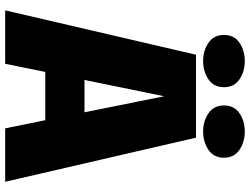

<svg xmlns="http://www.w3.org/2000/svg" viewBox="-132 -834 966 742"><g transform="rotate(90 351.0 -463.0)"><path d="M20 0 191.5 -737.5H512L682.5 0H476L444.5 -155H258L226.5 0ZM289 -306.5H414L352 -614.5ZM216 -765Q175.5 -765 145.2 -785.8Q115 -806.5 115 -845.5Q115 -885 145.2 -905.5Q175.5 -926 216 -926Q256 -926 286.5 -905.5Q317 -885 317 -845.5Q317 -806 286.5 -785.5Q256 -765 216 -765ZM488.5 -765Q448 -765 417.8 -785.8Q387.5 -806.5 387.5 -845.5Q387.5 -885 417.8 -905.5Q448 -926 488.5 -926Q528.5 -926 559 -905.5Q589.5 -885 589.5 -845.5Q589.5 -806 559 -785.5Q528.5 -765 488.5 -765Z"/></g></svg>

Font: Epilogue Black
Style: Regular
Weight: 900
Designer: Tyler Finck
Foundry: Etcetera Type Co
Version: Version 2.111; ttfautohint (v1.8.3)